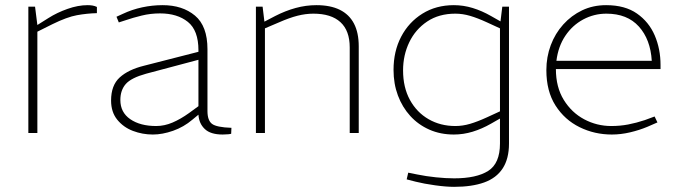

<svg xmlns="http://www.w3.org/2000/svg" viewBox="-20 -516 2633 745"><path d="M90 0V-490H116L125 -419L168 -446Q201 -467 242 -481.5Q283 -496 320 -496Q330 -496 339 -494.5Q348 -493 356 -489V-465Q317 -464 278.5 -457Q240 -450 183 -422L125 -393V0Z M573 6Q533 6 496 -8Q459 -22 435 -51.5Q411 -81 411 -126Q411 -185 444.5 -215.5Q478 -246 539 -261L750 -315V-321Q750 -398 709 -431Q668 -464 601 -464Q564 -464 529.5 -455.5Q495 -447 469 -438L441 -429L432 -451L456 -462Q492 -479 531.5 -487.5Q571 -496 611 -496Q688 -496 736.5 -455.5Q785 -415 785 -325V-85Q785 -49 802.5 -35.5Q820 -22 878 -20L877 3Q875 4 865.5 5Q856 6 844 6Q797 6 774.5 -15.5Q752 -37 750 -71L727 -52Q693 -23 651.5 -8.5Q610 6 573 6ZM586 -27Q618 -27 649.5 -40.5Q681 -54 713 -77L750 -104V-284L547 -230Q489 -214 468 -190Q447 -166 447 -128Q447 -80 485.5 -53.5Q524 -27 586 -27Z M973 0V-490H999L1006 -432L1048 -454Q1087 -474 1127 -485Q1167 -496 1208 -496Q1262 -496 1298.5 -478Q1335 -460 1353.5 -424.5Q1372 -389 1372 -336V0H1337V-332Q1337 -397 1301 -430Q1265 -463 1196 -463Q1166 -463 1134.5 -455Q1103 -447 1062 -429L1008 -406V0Z M1742 209Q1711 209 1668 203Q1625 197 1593 189L1558 180L1564 154L1599 161Q1633 168 1671.5 172Q1710 176 1742 176Q1829 176 1874.5 147Q1920 118 1920 41V-56L1885 -36Q1850 -16 1814 -5Q1778 6 1741 6Q1689 6 1646 -13Q1603 -32 1572 -66Q1541 -100 1524 -145.5Q1507 -191 1507 -245Q1507 -317 1536.5 -373.5Q1566 -430 1619 -463Q1672 -496 1741 -496Q1778 -496 1814 -485Q1850 -474 1885 -454L1922 -433L1929 -490H1955V41Q1955 100 1930.5 137.5Q1906 175 1858.5 192Q1811 209 1742 209ZM1544 -243Q1544 -177 1570.5 -128.5Q1597 -80 1643 -53.5Q1689 -27 1747 -27Q1775 -27 1804 -35.5Q1833 -44 1870 -61L1920 -84V-406L1870 -429Q1833 -446 1804 -454.5Q1775 -463 1747 -463Q1683 -463 1637.5 -432.5Q1592 -402 1568 -352Q1544 -302 1544 -243Z M2354 6Q2287 6 2229 -22.5Q2171 -51 2135.5 -106.5Q2100 -162 2100 -244Q2100 -295 2117 -340.5Q2134 -386 2165.5 -421Q2197 -456 2239 -476Q2281 -496 2332 -496Q2405 -496 2451.5 -463.5Q2498 -431 2520.5 -378.5Q2543 -326 2543 -264V-248H2137Q2137 -178 2167.5 -128.5Q2198 -79 2247 -53Q2296 -27 2352 -27Q2386 -27 2417.5 -33Q2449 -39 2482 -50L2520 -64L2531 -41L2492 -24Q2461 -11 2425 -2.5Q2389 6 2354 6ZM2139 -280H2509Q2504 -363 2459 -413Q2414 -463 2333 -463Q2285 -463 2243 -440.5Q2201 -418 2173.5 -377Q2146 -336 2139 -280Z"/></svg>

Font: REM Medium Thin
Style: Regular
Weight: 250
Version: Version 1.005;gftools[0.9.28]